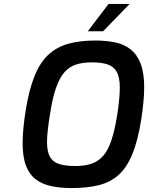

<svg xmlns="http://www.w3.org/2000/svg" viewBox="-20 -950 753 976"><path d="M344 6Q288 6 242 -3.5Q196 -13 163 -37.5Q130 -62 112.5 -106.5Q95 -151 95 -223Q95 -257 99 -299Q103 -341 110 -386Q127 -492 155 -562Q183 -632 225.5 -671.5Q268 -711 327 -727.5Q386 -744 465 -744Q520 -744 565.5 -734.5Q611 -725 644 -699Q677 -673 695 -626Q713 -579 713 -505Q713 -473 709 -431Q705 -389 698 -343Q681 -235 652.5 -166Q624 -97 582 -60Q540 -23 481 -8.5Q422 6 344 6ZM364 -106Q412 -106 447 -118.5Q482 -131 506 -159.5Q530 -188 546.5 -237.5Q563 -287 575 -361Q582 -404 585.5 -441Q589 -478 589 -504Q589 -558 573 -585.5Q557 -613 525.5 -623Q494 -633 447 -633Q400 -633 365.5 -621.5Q331 -610 306.5 -581.5Q282 -553 264 -501Q246 -449 234 -368Q227 -327 223 -290Q219 -253 219 -228Q219 -179 234 -152.5Q249 -126 281.5 -116Q314 -106 364 -106ZM426 -791 532 -930H639L504 -791Z"/></svg>

Font: Exo Thin SemiBold
Style: Italic
Weight: 600
Italic angle: -9°
Version: Version 2.000